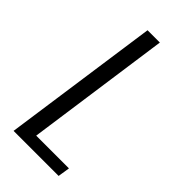

<svg xmlns="http://www.w3.org/2000/svg" viewBox="-194 -638 684 684"><g transform="rotate(45 148.5 -295.5)"><path d="M28 0 112 -591H174L97 -45H262L255 0Z"/></g></svg>

Font: Alumni Sans
Style: Italic
Weight: 400
Italic angle: -8°
Version: Version 1.016